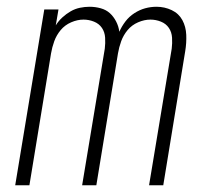

<svg xmlns="http://www.w3.org/2000/svg" viewBox="-20 -548 640 568"><path d="M25 0 111 -520H153L145 -473Q153 -486 164.5 -496.5Q176 -507 189 -514.5Q202 -522 216.5 -525Q231 -528 245 -528Q262 -528 278 -523.5Q294 -519 305 -509Q316 -499 323.5 -484.5Q331 -470 333 -454Q340 -470 351 -484.5Q362 -499 377.5 -509Q393 -519 409.5 -523.5Q426 -528 443 -528Q467 -528 488 -518Q509 -508 519.5 -488.5Q530 -469 531 -445Q532 -421 528 -397L463 0H421L488 -404Q490 -420 489 -436.5Q488 -453 479.5 -465.5Q471 -478 456 -484Q441 -490 425 -490Q407 -490 388.5 -482Q370 -474 357.5 -459Q345 -444 338.5 -426Q332 -408 329 -390L265 0H223L290 -404Q292 -420 291 -436.5Q290 -453 281.5 -465.5Q273 -478 258 -484Q243 -490 227 -490Q209 -490 190.5 -482Q172 -474 159.5 -459Q147 -444 140.5 -426Q134 -408 131 -390L67 0Z"/></svg>

Font: Iosevka Extralight Extended
Style: Italic
Weight: 200
Width: 7
Italic angle: -9°
Monospace: yes
Designer: Belleve Invis
Foundry: Belleve Invis
Version: Version 32.5.0; ttfautohint (v1.8.4)